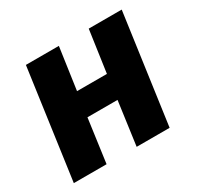

<svg xmlns="http://www.w3.org/2000/svg" viewBox="-121 -669 827 807"><g transform="rotate(-30 292.5 -265.5)"><path d="M325 0 354 -211H208L179 0H20L94 -531H254L225 -328H370L399 -531H559L485 0Z"/></g></svg>

Font: Szlgxwxxxixliatcpuztgldltzi
Style: Regular
Weight: 700
Italic angle: -8°
Designer: Carrois Corporate & Edenspiekermann
Foundry: Carrois Corporate GbR & Edenspiekermann AG
Version: Version 2.001